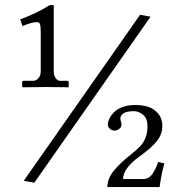

<svg xmlns="http://www.w3.org/2000/svg" viewBox="-20 -659 700 757"><path d="M532.2 -600.6 573.7 -593.3 115.2 61.5 73.7 53.7ZM431.6 -144Q421.9 -144 413.6 -151.1Q405.3 -158.2 405.3 -168Q405.3 -178.7 411.1 -191.2Q417 -203.6 429 -216.1Q440.9 -228.5 462.9 -236.8Q484.9 -245.1 512.7 -245.1Q540 -245.1 563 -238.3Q585.9 -231.4 603 -211.9Q620.1 -192.4 620.1 -162.6Q620.1 -129.9 598.6 -102.8Q577.1 -75.7 531.2 -43Q465.3 4.4 465.3 46.9H545.9Q557.1 46.9 566.7 40.8Q576.2 34.7 583.3 23.4Q590.3 12.2 594.7 2.4Q599.1 -7.3 604 -20.5L627.9 -14.6Q615.2 31.7 609.4 78.6H403.3Q403.3 45.9 427.5 15.6Q451.7 -14.6 494.1 -48.3Q520 -68.8 532.7 -82.3Q545.4 -95.7 553.5 -115.2Q561.5 -134.8 561.5 -160.6Q561.5 -191.9 544.2 -206.3Q526.9 -220.7 508.3 -220.7Q479 -220.7 466.8 -212.2Q454.6 -203.6 454.6 -191.9Q454.6 -187.5 456.8 -179.7Q459 -171.9 459 -168Q459 -157.2 449.7 -150.6Q440.4 -144 431.6 -144ZM126 -571.8Q105 -571.8 68.8 -556.2L59.6 -582.5Q126.5 -607.4 175.8 -638.7H191.9V-377.4Q191.9 -361.3 199.5 -350.8Q207 -340.3 217.3 -340.3H245.1Q251 -340.3 251 -335.4V-314.9Q198.7 -315.9 165 -315.9L67.4 -314.9V-335.9Q67.4 -340.3 74.7 -340.3H110.4Q122.6 -340.3 131.6 -350.8Q140.6 -361.3 140.6 -377.4V-529.3Q140.6 -554.7 137.9 -563.2Q135.3 -571.8 126 -571.8Z"/></svg>

Font: Libertinage
Style: l
Weight: 400
Designer: OSP
Foundry: OSP
Version: Version 1.0; 2008; OFL relea